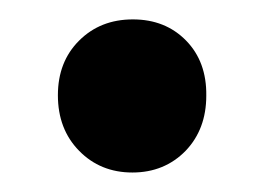

<svg xmlns="http://www.w3.org/2000/svg" viewBox="-20 -170 275 199"><path d="M193.8 -70.8Q193.8 -36.1 172.4 -13.7Q150.4 8.8 117.2 8.8Q84 8.8 62 -13.7Q40 -36.1 40 -71.3Q40 -106 62 -127.9Q84 -149.9 117.7 -149.9Q151.4 -149.9 172.9 -127.9Q194.3 -106 193.8 -70.8Z"/></svg>

Font: TruenoSBd
Style: Demi
Weight: 600
Designer: Julieta Ulanovsky
Foundry: Julieta Ulanovsky
Version: Version 3.001b